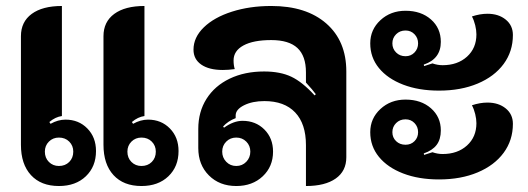

<svg xmlns="http://www.w3.org/2000/svg" viewBox="-20 -613 1765 642"><path d="M50 -129V-492Q50 -540 86 -566.5Q122 -593 187 -593V-225Q165 -222 145 -205L149 -199Q174 -213 199 -213Q243 -213 272 -183.5Q301 -154 301 -108Q301 -56 267 -23.5Q233 9 177 9Q117 9 83.5 -27.5Q50 -64 50 -129ZM326 -129V-492Q326 -540 362 -566.5Q398 -593 463 -593V-225Q441 -222 421 -205L425 -199Q450 -213 475 -213Q519 -213 548 -183.5Q577 -154 577 -108Q577 -56 543 -23.5Q509 9 453 9Q393 9 359.5 -27.5Q326 -64 326 -129ZM225 -106Q225 -126 211.5 -139.5Q198 -153 177 -153Q157 -153 143.5 -139.5Q130 -126 130 -106Q130 -85 143.5 -71.5Q157 -58 177 -58Q198 -58 211.5 -71.5Q225 -85 225 -106ZM501 -106Q501 -126 487.5 -139.5Q474 -153 453 -153Q433 -153 419.5 -139.5Q406 -126 406 -106Q406 -85 419.5 -71.5Q433 -58 453 -58Q474 -58 487.5 -71.5Q501 -85 501 -106Z M643 -118V-182Q643 -239 670.5 -282.5Q698 -326 748 -350Q798 -374 863 -374Q917 -374 954 -356.5Q991 -339 1032 -294L1036 -298Q1026 -312 1003 -337V-371Q1003 -426 974.5 -452.5Q946 -479 887 -479Q827 -479 794 -461Q761 -443 761 -411Q761 -394 765 -382Q744 -379 725 -379Q679 -379 653 -397Q627 -415 627 -447Q627 -488 661.5 -521.5Q696 -555 755.5 -574Q815 -593 887 -593Q1004 -593 1071 -534.5Q1138 -476 1138 -374V-87Q1138 -41 1102.5 -16Q1067 9 1003 9V-128Q1003 -199 967 -237Q931 -275 864 -275Q824 -275 796 -261Q768 -247 768 -227V-218Q742 -208 726 -190L729 -186Q761 -209 791 -209Q835 -209 864 -180Q893 -151 893 -106Q893 -56 858.5 -23.5Q824 9 770 9Q714 9 678.5 -26.5Q643 -62 643 -118ZM817 -106Q817 -126 803.5 -139.5Q790 -153 770 -153Q750 -153 736.5 -139.5Q723 -126 723 -106Q723 -86 736.5 -72Q750 -58 770 -58Q790 -58 803.5 -72Q817 -86 817 -106Z M1218 -468Q1218 -514 1252 -545.5Q1286 -577 1336 -577Q1388 -577 1421 -548Q1454 -519 1454 -473Q1454 -416 1397 -397L1398 -392L1426 -401Q1443 -395 1460 -395Q1510 -395 1541.5 -423.5Q1573 -452 1573 -498Q1573 -512 1569 -528.5Q1565 -545 1558 -558Q1585 -567 1610 -567Q1647 -567 1671 -547.5Q1695 -528 1695 -496Q1695 -441 1664 -399Q1633 -357 1577 -333.5Q1521 -310 1448 -310Q1380 -310 1328 -330Q1276 -350 1247 -385.5Q1218 -421 1218 -468ZM1378 -468Q1378 -486 1366 -498.5Q1354 -511 1336 -511Q1317 -511 1304.5 -498.5Q1292 -486 1292 -468Q1292 -450 1304.5 -437.5Q1317 -425 1336 -425Q1354 -425 1366 -437.5Q1378 -450 1378 -468ZM1218 -171Q1218 -217 1252 -248.5Q1286 -280 1336 -280Q1388 -280 1421 -251Q1454 -222 1454 -177Q1454 -147 1440 -128.5Q1426 -110 1397 -100L1398 -95L1426 -104Q1443 -98 1460 -98Q1510 -98 1541.5 -126.5Q1573 -155 1573 -201Q1573 -215 1569 -231.5Q1565 -248 1558 -261Q1585 -270 1610 -270Q1647 -270 1671 -250.5Q1695 -231 1695 -199Q1695 -144 1664 -102Q1633 -60 1577 -36.5Q1521 -13 1448 -13Q1380 -13 1328 -33Q1276 -53 1247 -88.5Q1218 -124 1218 -171ZM1378 -171Q1378 -189 1366 -201.5Q1354 -214 1336 -214Q1317 -214 1304.5 -201.5Q1292 -189 1292 -171Q1292 -153 1304.5 -141Q1317 -129 1336 -129Q1354 -129 1366 -141Q1378 -153 1378 -171Z"/></svg>

Font: K2D ExtraBold
Style: Regular
Weight: 800
Designer: Katatrad Aksorn Co.,Ltd.
Foundry: Cadson Demak Co.,Ltd.
Version: Version 1.000; ttfautohint (v1.6)